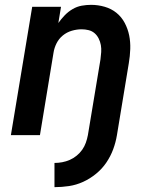

<svg xmlns="http://www.w3.org/2000/svg" viewBox="-20 -558 640 793"><path d="M205 215V115Q221 115 237 112Q253 109 268 102.5Q283 96 296.5 85Q310 74 319.5 60.5Q329 47 334.5 31.5Q340 16 343 0L395 -313Q397 -328 398 -343Q399 -358 396.5 -372Q394 -386 387.5 -399Q381 -412 370.5 -421Q360 -430 346 -433.5Q332 -437 317 -437Q297 -437 276.5 -431Q256 -425 239.5 -411.5Q223 -398 213.5 -379Q204 -360 201 -340L145 0H25L113 -530H232L221 -463Q233 -480 247.5 -495Q262 -510 280 -520.5Q298 -531 317.5 -534.5Q337 -538 356 -538Q385 -538 412.5 -530Q440 -522 461 -505Q482 -488 495 -463.5Q508 -439 513.5 -412Q519 -385 518 -355.5Q517 -326 512 -297L463 0Q458 30 447.5 58.5Q437 87 419.5 113Q402 139 377 159.5Q352 180 323.5 193Q295 206 265 210.5Q235 215 205 215Z"/></svg>

Font: Iosevka Curly Extended Oblique
Style: Bold
Weight: 700
Width: 7
Italic angle: -9°
Monospace: yes
Designer: Belleve Invis
Foundry: Belleve Invis
Version: Version 11.1.0; ttfautohint (v1.8.3)